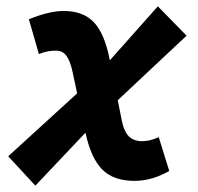

<svg xmlns="http://www.w3.org/2000/svg" viewBox="-20 -562 626 607"><path d="M91.8 24.9 5.9 -67.9 279.3 -317.4 479 -542 569.8 -449.2 308.6 -204.1ZM405.3 9.8Q338.4 9.8 303 -26.4Q267.6 -62.5 250.5 -141.1L209.5 -334.5Q201.7 -370.1 189.7 -386Q177.7 -401.9 157.2 -401.9Q143.1 -401.9 130.1 -399.4Q117.2 -397 103 -391.1L71.3 -501Q135.3 -527.3 181.2 -527.3Q243.2 -527.3 276.9 -491.5Q310.5 -455.6 326.2 -376.5L364.7 -182.6Q371.6 -147 387 -131.3Q402.3 -115.7 429.2 -115.7Q442.9 -115.7 455.3 -118.9Q467.8 -122.1 481.9 -128.4L515.1 -21.5Q460.4 9.8 405.3 9.8Z"/></svg>

Font: Cascadia Mono NF
Style: Italic
Weight: 400
Italic angle: -10°
Monospace: yes
Designer: Aaron Bell
Foundry: Saja Typeworks
Version: Version 2404.023